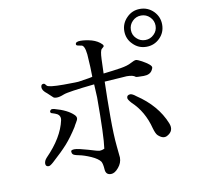

<svg xmlns="http://www.w3.org/2000/svg" viewBox="-97 -1005 1195 1149"><g transform="rotate(-10 500.0 -430.5)"><path d="M752 -787Q752 -818 774 -840Q796 -862 827 -862Q858 -862 880 -840Q902 -818 902 -787Q902 -756 880 -735Q858 -713 827 -713Q796 -713 774 -735Q752 -756 752 -787ZM712 -787Q712 -739 746 -706Q779 -672 827 -672Q875 -672 909 -706Q942 -739 942 -787Q942 -834 909 -868Q875 -902 827 -902Q779 -902 746 -868Q712 -834 712 -787ZM660 -390Q660 -380 680 -358Q752 -291 779 -185Q789 -150 800 -140Q830 -112 855 -125Q901 -149 881 -198Q835 -312 716 -391Q694 -409 681 -409Q660 -408 660 -390ZM218 -373Q248 -363 248 -337Q248 -333 247 -328Q225 -226 124 -123Q108 -106 108 -88Q108 -70 127 -70Q136 -70 156 -88Q215 -141 249 -179Q282 -216 319 -274Q323 -283 333 -299Q343 -314 343 -324Q343 -334 333 -344Q297 -380 219 -401Q212 -403 206 -403Q199 -403 195 -398Q191 -393 191 -389L194 -381ZM193 -501Q201 -494 224 -472Q229 -466 246 -466Q263 -466 290 -477Q317 -488 479 -505Q483 -438 483 -425Q483 -189 472 -115Q456 -108 444 -108Q432 -108 375 -126Q317 -143 296 -143Q274 -143 274 -133Q274 -122 280 -116Q285 -109 316 -103Q347 -97 388 -79Q428 -61 442 -41Q450 -26 452 7Q454 41 486 41Q509 41 532 13Q555 -14 555 -47Q555 -50 548 -118Q541 -185 541 -296Q541 -406 544 -510Q602 -514 636 -516Q669 -519 679 -519Q718 -519 732 -506Q735 -503 779 -503H780Q819 -503 833 -529Q839 -540 839 -545Q839 -561 785 -591Q759 -605 750 -605Q740 -605 718 -593Q695 -580 652 -573Q608 -566 546 -559Q547 -594 549 -646Q551 -697 561 -706Q565 -710 570 -714Q575 -717 575 -722Q575 -727 570 -732Q548 -755 511 -766Q473 -776 443 -776Q413 -776 413 -760Q413 -752 427 -750Q440 -747 442 -747Q464 -747 470 -688Q476 -604 476 -552Q474 -549 398 -538Q390 -535 299 -535Q208 -535 198 -547Q189 -560 183 -561Q165 -562 165 -542Q165 -522 193 -501Z"/></g></svg>

Font: Sawarabi Mincho
Style: Regular
Weight: 400
Version: Version 1.082; ttfautohint (v1.8.4.7-5d5b)